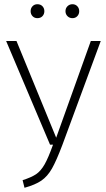

<svg xmlns="http://www.w3.org/2000/svg" viewBox="-20 -878 500 909"><path d="M275 -191Q247 -117 226 -80Q205 -43 176 -23Q147 -3 96 11L87 -25Q128 -38 150.5 -53Q173 -68 191 -99.5Q209 -131 231 -193H217L9 -684H58L246 -226L410 -684H457ZM190 -825Q190 -811 181 -801.5Q172 -792 157 -792Q143 -792 134 -801.5Q125 -811 125 -825Q125 -839 134 -848.5Q143 -858 157 -858Q172 -858 181 -848.5Q190 -839 190 -825ZM355 -825Q355 -811 346 -801.5Q337 -792 323 -792Q309 -792 299.5 -801.5Q290 -811 290 -825Q290 -839 299.5 -848.5Q309 -858 323 -858Q337 -858 346 -848.5Q355 -839 355 -825Z"/></svg>

Font: Fira Sans Condensed ExtraLight
Style: Regular
Weight: 275
Width: 3
Designer: Carrois Corporate & Edenspiekermann AG
Foundry: Carrois Corporate GbR & Edenspiekermann AG
Version: Version 4.203